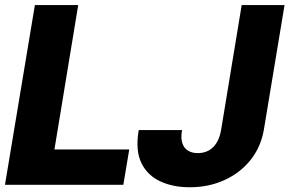

<svg xmlns="http://www.w3.org/2000/svg" viewBox="-25 -748 1171 777"><path d="M-4.9 0 116.2 -727.5H291.5L195.3 -143.1H498L474.1 0ZM742.7 9.8Q674.8 9.8 623.3 -14.2Q571.8 -38.1 547.4 -87.9Q522.9 -137.7 535.6 -216.3L536.6 -221.7H711.9L710.9 -216.3Q706.5 -188 712.9 -168.5Q719.2 -148.9 735.4 -138.7Q751.5 -128.4 775.4 -128.4Q800.8 -128.4 820.1 -139.2Q839.4 -149.9 852.3 -171.4Q865.2 -192.9 870.1 -224.1L953.1 -727.5H1126.5L1043 -224.1Q1031.2 -153.8 989.3 -101.1Q947.3 -48.3 883.5 -19.3Q819.8 9.8 742.7 9.8Z"/></svg>

Font: Inter Tight ExtraBold
Style: Italic
Weight: 800
Italic angle: -9.39999°
Designer: Rasmus Andersson
Foundry: rsms
Version: Version 3.004